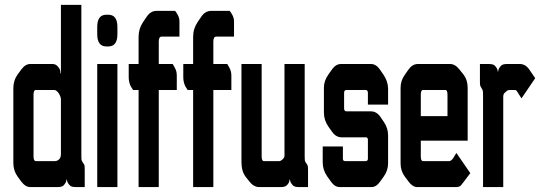

<svg xmlns="http://www.w3.org/2000/svg" viewBox="-20 -760 2194 780"><path d="M103.5 0Q83 0 66.4 -22.5L52.7 -41Q34.2 -66.4 34.2 -97.7V-402.3Q34.2 -433.6 52.7 -459L66.4 -477.5Q83 -500 102.5 -500H193.4Q210.9 -500 221.7 -480.5Q225.6 -473.6 225.6 -461.9H227.5V-740.2H310.5V-127.9Q310.5 -111.3 311.5 -109.4Q312.5 -105.5 317.4 -98.6Q321.3 -92.8 322.8 -89.8Q324.2 -86.9 324.2 -69.3V0H288.1Q271.5 0 264.6 -5.9Q252 -18.6 252 -30.3H250Q250 -18.6 237.3 -5.9Q230.5 0 213.9 0ZM200.2 -394.5H126Q116.2 -394.5 116.2 -375V-125Q116.2 -105.5 126 -105.5H203.1Q212.9 -105.5 220.7 -113.3Q227.5 -120.1 227.5 -134.8V-357.4Q226.6 -368.2 218.8 -380.9Q209 -394.5 200.2 -394.5Z M457 0H375V-500H457ZM419.9 -700.2Q457 -700.2 457 -650.4V-621.1Q457 -571.3 419.9 -571.3H412.1Q375 -571.3 375 -621.1V-650.4Q375 -700.2 412.1 -700.2Z M543 -394.5H520.5Q514.6 -404.3 510.7 -410.2Q502.9 -426.8 502.9 -446.3V-500H543V-610.4Q543 -643.6 561.5 -670.9L576.2 -692.4Q591.8 -715.8 616.2 -715.8H691.4Q696.3 -710 701.2 -701.2Q709 -687.5 709 -673.8V-611.3H636.7Q625 -611.3 625 -590.8V-500H681.6Q681.6 -499 690.4 -484.4Q698.2 -470.7 698.2 -453.1V-394.5H625V0H543Z M764.6 -394.5H742.2Q736.3 -404.3 732.4 -410.2Q724.6 -426.8 724.6 -446.3V-500H764.6V-610.4Q764.6 -643.6 783.2 -670.9L797.9 -692.4Q813.5 -715.8 837.9 -715.8H913.1Q918 -710 922.9 -701.2Q930.7 -687.5 930.7 -673.8V-611.3H858.4Q846.7 -611.3 846.7 -590.8V-500H903.3Q903.3 -499 912.1 -484.4Q919.9 -470.7 919.9 -453.1V-394.5H846.7V0H764.6Z M1033.2 0Q1010.7 0 993.2 -22.5L978.5 -41Q960.9 -63.5 960.9 -102.5V-500H1043V-125Q1043 -105.5 1051.8 -105.5H1115.2Q1120.1 -105.5 1128.9 -113.3Q1135.7 -120.1 1135.7 -127V-500H1217.8V-126Q1217.8 -111.3 1218.8 -106.9Q1219.7 -102.5 1224.6 -96.2Q1229.5 -89.8 1230.5 -85.4Q1231.4 -81.1 1231.4 -66.4V0H1194.3Q1177.7 0 1170.9 -5.9Q1158.2 -18.6 1158.2 -30.3H1156.2Q1156.2 -16.6 1143.6 -5.9Q1136.7 0 1120.1 0Z M1487.3 -307.6Q1509.8 -307.6 1525.4 -285.2L1540 -263.7Q1556.6 -239.3 1556.6 -210V-96.7Q1556.6 -67.4 1539.1 -43L1524.4 -22.5Q1508.8 0 1489.3 0H1360.4Q1339.8 0 1324.2 -22.5L1309.6 -43Q1291 -69.3 1291 -100.6V-165H1373Q1373 -165 1373 -115.2Q1373 -105.5 1381.8 -105.5Q1381.8 -105.5 1464.8 -105.5Q1474.6 -105.5 1474.6 -115.2V-191.4Q1474.6 -202.1 1466.8 -202.1H1368.2Q1344.7 -202.1 1329.1 -224.6L1314.5 -245.1Q1295.9 -271.5 1295.9 -302.7V-404.3Q1295.9 -431.6 1314.5 -458L1329.1 -478.5Q1344.7 -500 1365.2 -500H1487.3Q1507.8 -500 1523.4 -477.5L1538.1 -456.1Q1556.6 -428.7 1556.6 -399.4V-335H1474.6V-381.8Q1474.6 -394.5 1465.8 -394.5H1387.7Q1377.9 -394.5 1377.9 -382.8V-320.3Q1377.9 -307.6 1387.7 -307.6Z M1834 -138.7 1890.6 -56.6 1863.3 -20.5Q1850.6 -3.9 1849.6 -3.9Q1841.8 0 1834 0H1674.8Q1656.2 0 1639.6 -22.5L1625 -42Q1607.4 -65.4 1607.4 -95.7V-404.3Q1607.4 -432.6 1625 -457L1639.6 -477.5Q1655.3 -500 1677.7 -500H1808.6Q1829.1 -500 1846.7 -477.5L1862.3 -458Q1879.9 -435.5 1879.9 -403.3V-188.5H1689.5V-125Q1689.5 -105.5 1698.2 -105.5H1805.7Q1811.5 -105.5 1820.3 -116.2Q1823.2 -120.1 1834 -138.7ZM1797.9 -288.1V-375Q1797.9 -394.5 1789.1 -394.5H1698.2Q1689.5 -394.5 1689.5 -375V-288.1Z M1965.8 -500Q1982.4 -500 1989.3 -494.1Q2002 -481.4 2002 -469.7H2003.9Q2003.9 -481.4 2016.6 -494.1Q2023.4 -500 2040 -500H2091.8Q2115.2 -500 2130.9 -476.6L2154.3 -442.4L2098.6 -360.4L2081.1 -387.7Q2077.1 -394.5 2072.3 -394.5H2051.8Q2043 -394.5 2039.1 -390.6L2030.3 -382.8Q2024.4 -377.9 2024.4 -366.2V0H1942.4V-372.1Q1942.4 -386.7 1941.4 -391.1Q1940.4 -395.5 1936 -402.3Q1931.6 -409.2 1930.7 -413.1Q1929.7 -417 1929.7 -430.7V-500Z"/></svg>

Font: Vancouver Drive
Style: Bold
Weight: 700
Designer: Valery Zaveryaev
Foundry: Cyreal (www.cyreal.org)
Version: Version 1.01